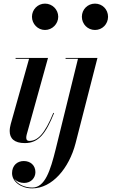

<svg xmlns="http://www.w3.org/2000/svg" viewBox="-20 -780 633 1060"><path d="M156.5 -687.5C156.5 -648.5 188 -614.5 228.5 -614.5C269 -614.5 301.5 -648.5 301.5 -687.5C301.5 -727 269 -760 228.5 -760C188 -760 156.5 -727 156.5 -687.5ZM432 -687.5C432 -647 464 -614.5 504.5 -614.5C545 -614.5 576.5 -647 576.5 -687.5C576.5 -728 545 -760 504.5 -760C464 -760 432 -728 432 -687.5ZM278.5 -155.5 274.5 -157C226 -38.5 187 -2 141.5 -2C129 -2 125 -9.5 125 -19.5C125 -24 125.5 -29.5 127 -35.5L245 -460H66V-455.5H140.5L39.5 -96C36.5 -85 33.5 -70 33.5 -56.5C33.5 -16 58.5 10 117 10C193.5 10 233 -43 278.5 -155.5ZM518 -460H342V-455.5H410.5L287.5 43.5C258 162 228.5 255.5 158.5 255.5C114 255.5 76 236 59.5 208C72 221.5 91.5 230 113 230C152.5 230 175.5 201 175.5 170.5C175.5 133 148.5 109 111 109C75.5 109 46.5 133.5 46.5 176C46.5 223.5 96.5 260 158 260C268 260 361.5 148.5 397 11.5Z"/></svg>

Font: Bodoni* 36pt Medium
Style: Italic
Weight: 500
Italic angle: -13°
Version: Version 2.3